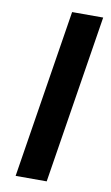

<svg xmlns="http://www.w3.org/2000/svg" viewBox="-82 -748 456 791"><g transform="rotate(10 146.0 -352.5)"><path d="M42 0 154 -705H284L172 0Z"/></g></svg>

Font: Nunito Sans 11pt
Style: Bold Italic
Weight: 700
Italic angle: -9°
Version: Version 3.101;gftools[0.9.27]